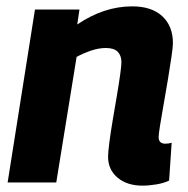

<svg xmlns="http://www.w3.org/2000/svg" viewBox="-20 -574 591 604"><path d="M90 -544H230L223 -497Q307 -554 396 -554Q457 -554 490.5 -523Q524 -492 524 -438Q524 -427 519.5 -396Q515 -365 508.5 -325.5Q502 -286 495 -247Q488 -208 483.5 -179.5Q479 -151 479 -143Q479 -122 500 -122Q511 -122 520 -125L512 -6Q496 2 472.5 6Q449 10 428 10Q380 10 350 -15Q320 -40 320 -81Q320 -95 324 -126Q328 -157 334.5 -195.5Q341 -234 347.5 -272Q354 -310 358 -339Q362 -368 362 -378Q362 -399 350.5 -411Q339 -423 313 -423Q291 -423 267 -415Q243 -407 221 -395L157 0H4Z"/></svg>

Font: Georama
Style: Bold Italic
Weight: 700
Italic angle: -9°
Designer: Jean-Baptiste Levee
Foundry: Production Type
Version: Version 1.000